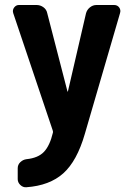

<svg xmlns="http://www.w3.org/2000/svg" viewBox="-20 -540 540 788"><path d="M448.2 -519.5Q461.9 -519.5 469.2 -509.3Q476.6 -499 472.7 -486.3L328.1 9.8Q295.9 121.1 239.7 171.4Q183.6 221.7 87.9 228.5Q74.2 229.5 63.5 219.2Q52.7 209 52.7 195.3V150.4Q52.7 135.7 63.5 125.5Q74.2 115.2 88.9 113.3Q136.7 108.4 160.6 83Q184.6 57.6 197.3 3.9Q198.2 1 196.3 -4.9L34.2 -486.3Q30.3 -499 38.1 -509.3Q45.9 -519.5 57.6 -519.5H129.9Q145.5 -519.5 158.2 -510.3Q170.9 -501 173.8 -486.3L256.8 -165Q256.8 -164.1 257.8 -164.1Q258.8 -164.1 258.8 -165L333 -485.4Q336.9 -500 349.1 -509.8Q361.3 -519.5 376 -519.5Z"/></svg>

Font: Rounded-L Mgen+ 1m bold
Style: Bold
Weight: 700
Designer: [Source Han Sans]
Ryoko NISHIZUKA  (kana & ideographs); Paul D. Hunt (Latin, Greek & Cyrillic); Wenlong ZHANG  (bopomofo
Version: Version 1.059.20150602